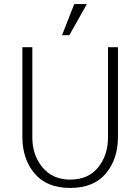

<svg xmlns="http://www.w3.org/2000/svg" viewBox="-20 -912 690 944"><path d="M345 -892H407L321 -739H285ZM139 -236Q139 -149 189 -89Q239 -29 325 -29Q414 -29 462.5 -89Q511 -149 511 -236V-680H560V-239Q560 -130 500.5 -59Q441 12 325 12Q210 12 150 -59Q90 -130 90 -239V-680H139Z"/></svg>

Font: Palanquin Thin
Style: Regular
Weight: 250
Designer: Pria Ravichandran
Version: Version 1.001